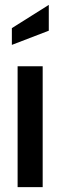

<svg xmlns="http://www.w3.org/2000/svg" viewBox="-20 -765 246 785"><path d="M52 0V-494H154.5V0ZM28.5 -581.5V-650L179.5 -745V-639.5Z"/></svg>

Font: Cabin Condensed Medium
Style: Regular
Weight: 500
Width: 3
Designer: Pablo Impallari
Foundry: Pablo Impallari. http://www.impallari.com Igino Marini. http://www.ikern.com
Version: Version 3.001; ttfautohint (v1.8.3)